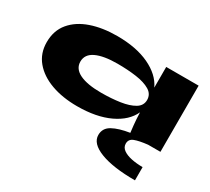

<svg xmlns="http://www.w3.org/2000/svg" viewBox="-142 -748 1348 1231"><g transform="rotate(30 531.5 -132.5)"><path d="M408 14Q300 14 216 -16.5Q132 -47 83.5 -105Q35 -163 35 -245Q35 -331 83.5 -389Q132 -447 216 -476Q300 -505 408 -505Q549 -505 645.5 -459.5Q742 -414 778 -337V-490H1018V0H927Q864 7 831.5 19.5Q799 32 799 65Q799 92 822.5 109Q846 126 884.5 134Q923 142 968 142V240Q805 240 712 204Q619 168 619 105Q619 54 665.5 28.5Q712 3 790 -9Q788 -24 784 -61.5Q780 -99 778 -154Q743 -77 646.5 -31.5Q550 14 408 14ZM498 -138Q574 -138 637.5 -147.5Q701 -157 739.5 -180Q778 -203 778 -245Q778 -288 739.5 -311Q701 -334 637.5 -343Q574 -352 498 -352Q396 -352 340 -325.5Q284 -299 284 -245Q284 -192 340 -165Q396 -138 498 -138Z"/></g></svg>

Font: Syne ExtraBold
Style: Regular
Weight: 800
Designer: Lucas Descroix
Foundry: Bonjour Monde
Version: Version 2.200; ttfautohint (v1.8.4)